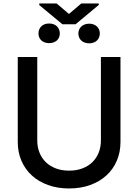

<svg xmlns="http://www.w3.org/2000/svg" viewBox="-20 -1048 778 1080"><path d="M79.9 -727.3H189.6V-257.8Q189.6 -220.9 202.1 -189.6Q214.5 -158.4 237.7 -135.8Q261 -113.3 294 -100.7Q327.1 -88.1 368.6 -88.1Q410.2 -88.1 443.4 -100.7Q476.6 -113.3 499.6 -135.8Q522.7 -158.4 535.2 -189.6Q547.6 -220.9 547.6 -257.8V-727.3H657.7V-248.9Q657.7 -191.8 637.1 -143.8Q616.5 -95.9 578.7 -61.3Q540.8 -26.6 487.4 -7.3Q433.9 12.1 368.6 12.1Q303.3 12.1 250 -7.3Q196.7 -26.6 158.9 -61.3Q121.1 -95.9 100.5 -143.8Q79.9 -191.8 79.9 -248.9ZM201 -1028.4H298.7L367.9 -969.5L437.1 -1028.4H535.5V-1020.2L405.2 -911.6H331L201 -1019.5ZM420.8 -859.4Q420.8 -870.7 424.9 -880.9Q429 -891 436.8 -898.4Q444.6 -905.9 456 -910.3Q467.3 -914.8 481.9 -914.8Q495.7 -914.8 506.7 -910.5Q517.8 -906.2 525.6 -898.8Q533.4 -891.3 537.5 -881.2Q541.5 -871.1 541.5 -859.7Q541.5 -848.7 537.6 -838.6Q533.7 -828.5 526.1 -820.8Q518.5 -813.2 507.3 -808.8Q496.1 -804.3 481.9 -804.3Q467.3 -804.3 456 -808.6Q444.6 -812.9 436.8 -820.3Q429 -827.8 424.9 -837.9Q420.8 -848 420.8 -859.4ZM255.7 -915.8Q270.2 -915.8 281.6 -911.6Q293 -907.3 300.6 -899.7Q308.2 -892 312.3 -881.7Q316.4 -871.4 316.4 -859.7Q316.4 -848 312.3 -838.1Q308.2 -828.1 300.4 -820.8Q292.6 -813.6 281.4 -809.5Q270.2 -805.4 256 -805.4Q241.8 -805.4 230.6 -809.7Q219.5 -813.9 211.8 -821.4Q204.2 -828.8 200.3 -838.8Q196.4 -848.7 196.4 -860.1Q196.4 -871.8 200.5 -881.9Q204.5 -892 212.2 -899.7Q219.8 -907.3 230.8 -911.6Q241.8 -915.8 255.7 -915.8Z"/></svg>

Font: Cannonade Med
Style: Regular
Weight: 500
Designer: Rasmus Andersson
Foundry: rsms
Version: Version 3.012;git-f93a4a705